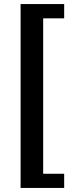

<svg xmlns="http://www.w3.org/2000/svg" viewBox="-20 -720 342 938"><path d="M80.6 198.2H293.5V128.9H190.9V-630.4H293.5V-700.2H80.6Z"/></svg>

Font: Now ExtraBold
Style: Regular
Weight: 800
Designer: Alfredo Marco Pradil
Foundry: Alfredo Marco Pradil
Version: Version 1.200;hotconv 1.0.109;makeotfexe 2.5.65596